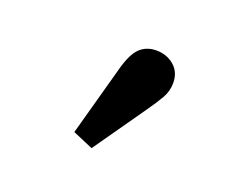

<svg xmlns="http://www.w3.org/2000/svg" viewBox="-56 -873 501 416"><g transform="rotate(20 194.5 -664.5)"><path d="M137 -561 181 -721Q191 -759 206 -773.5Q221 -788 244 -788Q268 -788 285 -773.5Q302 -759 302 -734Q302 -715 292.5 -698.5Q283 -682 266 -658L184 -541Z"/></g></svg>

Font: Source Serif Pro
Style: Bold
Weight: 700
Designer: Frank Grießhammer
Foundry: Adobe Systems Incorporated
Version: Version 3.001;hotconv 1.0.111;makeotfexe 2.5.65597